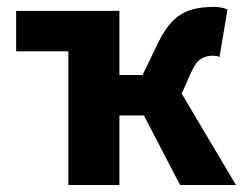

<svg xmlns="http://www.w3.org/2000/svg" viewBox="-20 -527 698 547"><path d="M320.2 -496.1 174.8 -380.8H26V-496.1ZM174.8 0V-496.1H320.2V-313.4H386.2L430 -404.1Q450.6 -446.5 473.7 -468.7Q496.8 -491 524.9 -499.2Q552.9 -507.4 588.4 -507.4Q611.1 -507.4 628.2 -500.1L605.3 -364.7Q601.3 -366.7 596.4 -367.5Q591.4 -368.3 586.4 -368.3Q568.2 -368.3 553.2 -359.8Q538.1 -351.4 523.6 -318.7L497.6 -260.2L652.3 0H493L389.9 -198.1H320.2V0Z"/></svg>

Font: Source Sans 3
Style: Regular
Weight: 200
Designer: Paul D. Hunt
Foundry: Adobe
Version: Version 3.046;hotconv 1.0.118;makeotfexe 2.5.65603